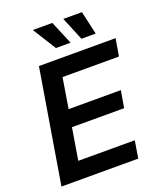

<svg xmlns="http://www.w3.org/2000/svg" viewBox="-168 -1050 970 1155"><g transform="rotate(-20 317.0 -472.0)"><path d="M22.5 0 143.1 -727.5H633.8L615.2 -616.7H253.9L222.2 -422.9H556.6L538.1 -314H204.1L170.4 -110.8H532.2L514.2 0ZM439.5 -794.4 377.9 -943.8H497.1L530.8 -794.4ZM276.4 -794.4 182.6 -943.8H307.6L370.1 -794.4Z"/></g></svg>

Font: Inter 24pt SemiBold
Style: Italic
Weight: 600
Italic angle: -9.3988°
Designer: Rasmus Andersson
Foundry: rsms
Version: Version 4.001;git-66647c0bb